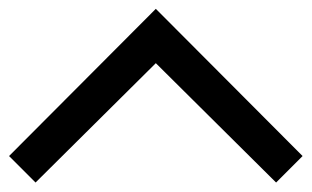

<svg xmlns="http://www.w3.org/2000/svg" viewBox="-20 -519 688 424"><path d="M648.2 -174.4 589.7 -115.9 324.1 -379.5 58.5 -115.9 0 -174.4 324.1 -499.5Z"/></svg>

Font: FiraCode Nerd Font
Style: Regular
Weight: 400
Designer: Carrois Corporate, Edenspiekermann AG, Nikita Prokopov
Foundry: Carrois Corporate, Edenspiekermann AG, Nikita Prokopov
Version: Version 6.002;Nerd Fonts 2.2.2